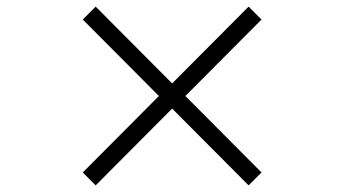

<svg xmlns="http://www.w3.org/2000/svg" viewBox="-20 -590 1040 580"><path d="M770 -69 731 -30 500 -262 269 -30 230 -69 460 -300 230 -531 269 -570 500 -338 731 -570 770 -531 540 -300Z"/></svg>

Font: Veleka
Style: Italic
Weight: 400
Italic angle: -12°
Designer: Stefan Peev, Context Ltd, 2016; SIL International, 1997-2014.
Foundry: Stefan Peev, Context Ltd, 2016
Version: Version 1.000